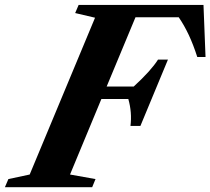

<svg xmlns="http://www.w3.org/2000/svg" viewBox="-86 -782 878 802"><path d="M-65.5 0 -51 -34 38 -53 311 -708 228 -727.5 242.5 -761.5H764L772.5 -544H738Q721.5 -595.5 702.5 -636Q683.5 -676.5 660.5 -710H480L359.5 -420.5H472.5Q545 -487 574 -533H615.5L500.5 -256H459Q466 -312.5 450 -368.5H337.5L206.5 -53L313 -34L299 0Z"/></svg>

Font: Libre Caslon Text Bold
Style: Italic
Weight: 700
Italic angle: -22.583°
Designer: Pablo Impallari, Rodrigo Fuenzalida, Katja Schimmel
Foundry: Pablo Impallari, Rodrigo Fuenzalida
Version: Version 2.000